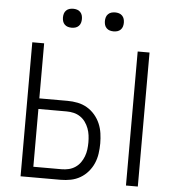

<svg xmlns="http://www.w3.org/2000/svg" viewBox="-61 -993 947 1049"><g transform="rotate(5 412.5 -468.5)"><path d="M669 0V-735H734V0ZM91 0V-735H156V-433H311Q339 -433 366.5 -427.5Q394 -422 418 -408Q442 -394 460.5 -372.5Q479 -351 490 -325.5Q501 -300 505 -272Q509 -244 509 -217Q509 -189 505 -161Q501 -133 490 -107.5Q479 -82 460.5 -60.5Q442 -39 418 -25Q394 -11 366.5 -5.5Q339 0 311 0ZM156 -58H311Q331 -58 350 -62.5Q369 -67 385.5 -78Q402 -89 413.5 -105Q425 -121 432 -139.5Q439 -158 441.5 -177.5Q444 -197 444 -217Q444 -236 441.5 -255.5Q439 -275 432 -293.5Q425 -312 413.5 -328Q402 -344 385.5 -355Q369 -366 350 -370.5Q331 -375 311 -375H156ZM528 -833Q517 -833 507 -836Q497 -839 489.5 -846.5Q482 -854 479 -864Q476 -874 476 -885Q476 -896 479 -906Q482 -916 489.5 -923.5Q497 -931 507 -934Q517 -937 528 -937Q539 -937 549 -934Q559 -931 566.5 -923.5Q574 -916 577 -906Q580 -896 580 -885Q580 -874 577 -864Q574 -854 566.5 -846.5Q559 -839 549 -836Q539 -833 528 -833ZM298 -833Q287 -833 277 -836Q267 -839 259.5 -846.5Q252 -854 249 -864Q246 -874 246 -885Q246 -896 249 -906Q252 -916 259.5 -923.5Q267 -931 277 -934Q287 -937 298 -937Q309 -937 319 -934Q329 -931 336.5 -923.5Q344 -916 347 -906Q350 -896 350 -885Q350 -874 347 -864Q344 -854 336.5 -846.5Q329 -839 319 -836Q309 -833 298 -833Z"/></g></svg>

Font: Iosevka Aile Custom Light
Style: Regular
Weight: 300
Designer: Belleve Invis
Foundry: Belleve Invis
Version: Version 17.0.2; ttfautohint (v1.8.3)